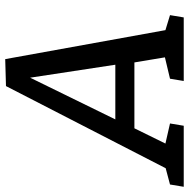

<svg xmlns="http://www.w3.org/2000/svg" viewBox="-50 -728 742 755"><g transform="rotate(-90 321.5 -351.0)"><path d="M466 -702 580 -72 639 -54 630 0H380L389 -54L473 -74L453 -194H194L134 -72L213 -54L204 0H-36L-27 -54L37 -71L360 -699ZM444 -269 393 -604 229 -269Z"/></g></svg>

Font: Bitter Pro Medium
Style: Italic
Weight: 500
Italic angle: -9°
Designer: Sol Matas, and Bitter project Authors
Foundry: Sol Matas
Version: Version 1.010